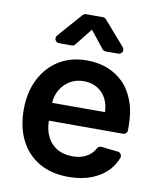

<svg xmlns="http://www.w3.org/2000/svg" viewBox="-86 -838 766 917"><g transform="rotate(10 296.5 -379.0)"><path d="M166.2 -23.4Q106.5 -58.2 74.6 -120.7Q42.6 -184.3 42.6 -269.5Q42.6 -354 74.9 -417.3Q107.2 -481.5 164.8 -517Q222.7 -552.6 300.8 -552.6Q351.2 -552.6 396.3 -536.6Q441.4 -519.9 475.9 -486.5Q510.3 -453.1 530.2 -400.6Q550.1 -348.4 550.1 -277V-258.2Q550.1 -249.6 544 -243.6Q538 -237.6 529.5 -237.6H170.1Q170.8 -191.8 187.5 -159.4Q205.3 -125 236.2 -107.2Q267.8 -89.5 309.3 -89.5Q337.7 -89.5 360.1 -97.3Q383.2 -105.8 399.5 -121.1Q411.9 -133.2 419 -147Q421.9 -152.7 427.7 -155.7Q433.6 -158.7 440 -158L519.9 -149.1Q528.1 -148.4 533.2 -142.4Q538.4 -136.4 538.4 -128.6Q538.4 -124.3 536.9 -121.1Q524.9 -89.5 501.8 -63.2Q469.8 -28.1 420.5 -8.5Q371.1 10.7 307.5 10.7Q225.5 10.7 166.2 -23.4ZM426.8 -324.2Q426.1 -361.2 410.9 -389.9Q395.6 -419 367.5 -435.7Q339.1 -452.4 302.6 -452.4Q263.5 -452.4 233.3 -433.6Q203.8 -414.8 187.1 -383.9Q172.6 -356.9 170.5 -324.2ZM231.5 -618.3 297.2 -701.3 363.3 -618.3Q366.1 -614.7 370.4 -612.6Q374.6 -610.4 379.3 -610.4H440.7Q449.6 -610.4 455.6 -616.7Q461.6 -622.9 461.6 -631Q461.6 -638.5 456.3 -644.9L354 -762.1Q351.2 -765.6 346.9 -767.4Q342.7 -769.2 338.4 -769.2H256.7Q247.2 -769.2 241.1 -762.1L138.1 -644.9Q132.8 -638.5 132.8 -631.4Q132.8 -623.2 138.8 -616.8Q144.9 -610.4 153.8 -610.4H215.2Q225.5 -610.4 231.5 -618.3Z"/></g></svg>

Font: DeltaSans SemiBold
Style: Regular
Weight: 600
Designer: Rasmus Andersson
Foundry: rsms
Version: Version 3.012